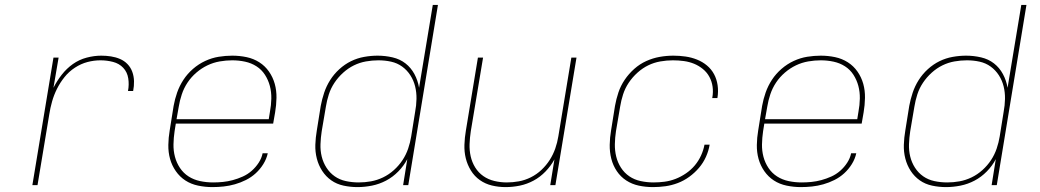

<svg xmlns="http://www.w3.org/2000/svg" viewBox="-20 -755 4240 783"><path d="M112 0 198 -520H219L198 -397Q212 -425 232 -450.5Q252 -476 277.5 -494Q303 -512 333.5 -520Q364 -528 393 -528Q413 -528 432.5 -525Q452 -522 469.5 -514.5Q487 -507 500 -493.5Q513 -480 519.5 -462Q526 -444 526.5 -424Q527 -404 523 -384H502Q507 -410 503 -435.5Q499 -461 482.5 -478.5Q466 -496 441 -502.5Q416 -509 390 -509Q363 -509 336.5 -502Q310 -495 285.5 -479Q261 -463 243 -440.5Q225 -418 212.5 -393Q200 -368 192.5 -341.5Q185 -315 181 -289L133 0Z M846 8Q817 8 788 2Q759 -4 736 -19Q713 -34 697 -57Q681 -80 673.5 -107Q666 -134 666.5 -164Q667 -194 672 -223L688 -323Q693 -351 702.5 -378Q712 -405 728 -429.5Q744 -454 767 -474Q790 -494 817 -506.5Q844 -519 872 -523.5Q900 -528 927 -528Q957 -528 985.5 -522Q1014 -516 1037.5 -501Q1061 -486 1077 -463Q1093 -440 1100.5 -413Q1108 -386 1107.5 -356Q1107 -326 1102 -297L1094 -251H697L692 -220Q688 -193 687.5 -166.5Q687 -140 693.5 -115.5Q700 -91 714 -70Q728 -49 749 -35.5Q770 -22 796 -16.5Q822 -11 849 -11Q869 -11 889 -13Q909 -15 929.5 -20.5Q950 -26 970 -35Q990 -44 1006.5 -58.5Q1023 -73 1035 -91.5Q1047 -110 1051 -130H1072Q1067 -107 1054 -86Q1041 -65 1023 -48.5Q1005 -32 983 -21Q961 -10 938 -3.5Q915 3 892 5.5Q869 8 846 8ZM700 -269H1076L1081 -300Q1086 -326 1086.5 -353Q1087 -380 1080.5 -404.5Q1074 -429 1060.5 -450Q1047 -471 1026 -484.5Q1005 -498 979.5 -503.5Q954 -509 927 -509Q902 -509 876 -504.5Q850 -500 826 -488.5Q802 -477 781 -459Q760 -441 745 -418.5Q730 -396 721.5 -370.5Q713 -345 709 -320Z M1438 8Q1409 8 1381 2Q1353 -4 1331 -19.5Q1309 -35 1294 -58Q1279 -81 1272 -108.5Q1265 -136 1266 -165Q1267 -194 1272 -223L1288 -323Q1293 -350 1302 -377Q1311 -404 1326.5 -428.5Q1342 -453 1364 -473Q1386 -493 1411.5 -505.5Q1437 -518 1465 -523Q1493 -528 1520 -528Q1551 -528 1581 -521Q1611 -514 1633.5 -496.5Q1656 -479 1670 -453Q1684 -427 1689 -397L1745 -735H1766L1645 0H1624L1641 -106Q1627 -79 1604.5 -56Q1582 -33 1554.5 -18.5Q1527 -4 1497 2Q1467 8 1438 8ZM1443 -11Q1468 -11 1493 -15.5Q1518 -20 1542 -31.5Q1566 -43 1586.5 -61.5Q1607 -80 1621.5 -102Q1636 -124 1644.5 -149Q1653 -174 1657 -199L1673 -299Q1678 -325 1678.5 -351.5Q1679 -378 1673 -402.5Q1667 -427 1653.5 -448Q1640 -469 1620 -483.5Q1600 -498 1575 -503.5Q1550 -509 1523 -509Q1498 -509 1472.5 -504.5Q1447 -500 1423.5 -488.5Q1400 -477 1379.5 -458.5Q1359 -440 1344 -417.5Q1329 -395 1321 -370Q1313 -345 1309 -320L1292 -220Q1288 -194 1287 -167.5Q1286 -141 1292 -116.5Q1298 -92 1311.5 -71Q1325 -50 1345 -36Q1365 -22 1390.5 -16.5Q1416 -11 1443 -11Z M2042 8Q2013 8 1986 1.5Q1959 -5 1937 -20.5Q1915 -36 1900.5 -59.5Q1886 -83 1879.5 -109.5Q1873 -136 1874 -165Q1875 -194 1880 -223L1929 -520H1950L1900 -220Q1896 -194 1895 -168Q1894 -142 1899.5 -117.5Q1905 -93 1918 -72Q1931 -51 1951 -37Q1971 -23 1996 -17Q2021 -11 2047 -11Q2071 -11 2096 -15.5Q2121 -20 2145 -32Q2169 -44 2188.5 -62.5Q2208 -81 2222 -103Q2236 -125 2244.5 -149.5Q2253 -174 2257 -199L2310 -520H2331L2245 0H2224L2241 -105Q2227 -79 2205 -56Q2183 -33 2156 -18.5Q2129 -4 2100 2Q2071 8 2042 8Z M2643 8Q2613 8 2585 2Q2557 -4 2534 -19Q2511 -34 2495.5 -57Q2480 -80 2473 -107.5Q2466 -135 2466.5 -164.5Q2467 -194 2472 -223L2488 -323Q2493 -351 2502 -378Q2511 -405 2527.5 -429.5Q2544 -454 2566.5 -474Q2589 -494 2615.5 -506Q2642 -518 2670 -523Q2698 -528 2726 -528Q2751 -528 2775.5 -524.5Q2800 -521 2822.5 -512Q2845 -503 2863 -488Q2881 -473 2892 -452.5Q2903 -432 2906.5 -407.5Q2910 -383 2906 -357L2905 -355H2884L2885 -357Q2889 -380 2886 -401.5Q2883 -423 2873 -441.5Q2863 -460 2846.5 -473.5Q2830 -487 2810.5 -495Q2791 -503 2769 -506Q2747 -509 2724 -509Q2699 -509 2673 -504.5Q2647 -500 2623.5 -488.5Q2600 -477 2579.5 -458.5Q2559 -440 2544 -417.5Q2529 -395 2521 -370Q2513 -345 2509 -320L2492 -220Q2488 -194 2487.5 -167.5Q2487 -141 2493 -116.5Q2499 -92 2512.5 -71Q2526 -50 2546.5 -36Q2567 -22 2593 -16.5Q2619 -11 2645 -11Q2668 -11 2690.5 -14Q2713 -17 2735 -25.5Q2757 -34 2777.5 -48Q2798 -62 2813.5 -80.5Q2829 -99 2839 -121Q2849 -143 2853 -165H2874Q2870 -140 2859 -115.5Q2848 -91 2830.5 -70.5Q2813 -50 2791 -34Q2769 -18 2744 -8.5Q2719 1 2693.5 4.5Q2668 8 2643 8Z M3246 8Q3217 8 3188 2Q3159 -4 3136 -19Q3113 -34 3097 -57Q3081 -80 3073.5 -107Q3066 -134 3066.5 -164Q3067 -194 3072 -223L3088 -323Q3093 -351 3102.5 -378Q3112 -405 3128 -429.5Q3144 -454 3167 -474Q3190 -494 3217 -506.5Q3244 -519 3272 -523.5Q3300 -528 3327 -528Q3357 -528 3385.5 -522Q3414 -516 3437.5 -501Q3461 -486 3477 -463Q3493 -440 3500.5 -413Q3508 -386 3507.5 -356Q3507 -326 3502 -297L3494 -251H3097L3092 -220Q3088 -193 3087.5 -166.5Q3087 -140 3093.5 -115.5Q3100 -91 3114 -70Q3128 -49 3149 -35.5Q3170 -22 3196 -16.5Q3222 -11 3249 -11Q3269 -11 3289 -13Q3309 -15 3329.5 -20.5Q3350 -26 3370 -35Q3390 -44 3406.5 -58.5Q3423 -73 3435 -91.5Q3447 -110 3451 -130H3472Q3467 -107 3454 -86Q3441 -65 3423 -48.5Q3405 -32 3383 -21Q3361 -10 3338 -3.5Q3315 3 3292 5.5Q3269 8 3246 8ZM3100 -269H3476L3481 -300Q3486 -326 3486.5 -353Q3487 -380 3480.5 -404.5Q3474 -429 3460.5 -450Q3447 -471 3426 -484.5Q3405 -498 3379.5 -503.5Q3354 -509 3327 -509Q3302 -509 3276 -504.5Q3250 -500 3226 -488.5Q3202 -477 3181 -459Q3160 -441 3145 -418.5Q3130 -396 3121.5 -370.5Q3113 -345 3109 -320Z M3838 8Q3809 8 3781 2Q3753 -4 3731 -19.5Q3709 -35 3694 -58Q3679 -81 3672 -108.5Q3665 -136 3666 -165Q3667 -194 3672 -223L3688 -323Q3693 -350 3702 -377Q3711 -404 3726.5 -428.5Q3742 -453 3764 -473Q3786 -493 3811.5 -505.5Q3837 -518 3865 -523Q3893 -528 3920 -528Q3951 -528 3981 -521Q4011 -514 4033.5 -496.5Q4056 -479 4070 -453Q4084 -427 4089 -397L4145 -735H4166L4045 0H4024L4041 -106Q4027 -79 4004.5 -56Q3982 -33 3954.5 -18.5Q3927 -4 3897 2Q3867 8 3838 8ZM3843 -11Q3868 -11 3893 -15.5Q3918 -20 3942 -31.5Q3966 -43 3986.5 -61.5Q4007 -80 4021.5 -102Q4036 -124 4044.5 -149Q4053 -174 4057 -199L4073 -299Q4078 -325 4078.5 -351.5Q4079 -378 4073 -402.5Q4067 -427 4053.5 -448Q4040 -469 4020 -483.5Q4000 -498 3975 -503.5Q3950 -509 3923 -509Q3898 -509 3872.5 -504.5Q3847 -500 3823.5 -488.5Q3800 -477 3779.5 -458.5Q3759 -440 3744 -417.5Q3729 -395 3721 -370Q3713 -345 3709 -320L3692 -220Q3688 -194 3687 -167.5Q3686 -141 3692 -116.5Q3698 -92 3711.5 -71Q3725 -50 3745 -36Q3765 -22 3790.5 -16.5Q3816 -11 3843 -11Z"/></svg>

Font: Iosevka Thin Extended Oblique
Style: Regular
Weight: 100
Width: 7
Italic angle: -9°
Monospace: yes
Designer: Belleve Invis
Foundry: Belleve Invis
Version: Version 32.5.0; ttfautohint (v1.8.4)